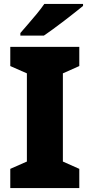

<svg xmlns="http://www.w3.org/2000/svg" viewBox="-20 -951 453 971"><path d="M381 0H32V-97L116 -134V-580L32 -617V-714H381V-617L298 -580V-134L381 -97ZM400 -931V-921Q383 -907 357.5 -887Q332 -867 303.5 -845Q275 -823 248 -803.5Q221 -784 202 -771H83V-784Q99 -803 121.5 -828.5Q144 -854 166.5 -881.5Q189 -909 204 -931Z"/></svg>

Font: Noto Sans Disp ExtBd
Style: Regular
Weight: 800
Designer: Monotype Design Team
Foundry: Monotype Imaging Inc.
Version: Version 2.000;GOOG;noto-source:20170915:90ef993387c0; ttfaut